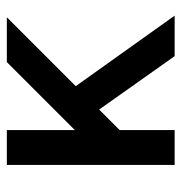

<svg xmlns="http://www.w3.org/2000/svg" viewBox="-4 -544 548 581"><g transform="rotate(-90 270.5 -254.0)"><path d="M167 -166.5V0H61.5V-507.8H167V-302.2L372.6 -507.8H508.3L299.8 -299.3L513.2 0H390.6L229 -228.5Z"/></g></svg>

Font: Giphurs Medium
Style: Regular
Weight: 500
Version: Version 0.920; ttfautohint (v1.8.4.7-5d5b)